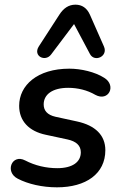

<svg xmlns="http://www.w3.org/2000/svg" viewBox="-20 -792 526 822"><path d="M224 10C348 10 431 -48 431 -149C431 -213 388 -255 310 -272L218 -292C182 -300 167 -319 167 -345C167 -388 205 -416 272 -416C313 -416 354 -406 388 -386C445 -355 480 -426 426 -459C387 -484 327 -498 277 -498C140 -498 62 -427 62 -339C62 -274 104 -230 176 -215L269 -195C306 -187 326 -169 326 -140C326 -98 290 -72 225 -72C178 -72 130 -83 88 -105C31 -135 -1 -56 56 -27C100 -4 161 10 224 10ZM425 -593 365 -729C352 -758 331 -772 303 -772C274 -772 252 -757 234 -729L146 -593C120 -552 174 -525 199 -559L297 -689L365 -561C384 -524 444 -550 425 -593Z"/></svg>

Font: SN Pro Semibold
Style: Italic
Weight: 600
Italic angle: -9°
Designer: Tobias Whetton
Foundry: Supernotes
Version: Version 1.001;Glyphs 3.2 (3249)